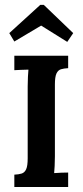

<svg xmlns="http://www.w3.org/2000/svg" viewBox="-20 -749 331 769"><path d="M253 -476Q236.2 -475.2 224.2 -471.6Q212.3 -467.9 206.1 -454.5Q199.9 -441.1 199.9 -410.7V-123.2Q199.9 -103 198.9 -84.2Q198 -65.3 196.9 -55.7Q208.7 -56.8 227 -57.4Q245.3 -57.9 253 -57.9V0H37.4V-49.5Q54.6 -50.2 66.6 -53.9Q78.5 -57.6 84.7 -71Q90.9 -84.3 90.9 -114.8V-402.6Q90.9 -422.8 91.9 -441.7Q92.8 -460.6 93.9 -470.1Q82.1 -469.7 63.8 -469.2Q45.5 -468.6 37.4 -467.9V-525.9H253ZM249.4 -581.2 144.8 -646.5 37.4 -582.7 17.2 -616.4 141.2 -729.4H155.5L273.2 -616.4Z"/></svg>

Font: Parastoo
Style: Regular
Weight: 400
Foundry: Saber Rastikerdar (saber.rastikerdar@gmail.com)
Version: Version 3.000